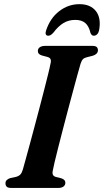

<svg xmlns="http://www.w3.org/2000/svg" viewBox="-20 -926 511 946"><path d="M240.5 -87.5Q237 -72.5 240.8 -64.8Q244.5 -57 256 -54L282 -47.5Q292.5 -44 297.2 -38.8Q302 -33.5 302 -25.5Q302 -14 292.8 -7Q283.5 0 267.5 0H36Q19 0 13 -6.2Q7 -12.5 7 -22Q6.5 -32.5 13.5 -39Q20.5 -45.5 30.5 -48.5L58.5 -54.5Q72 -58 79.8 -65.8Q87.5 -73.5 92.5 -90.5Q97.5 -108.5 106.5 -141Q115.5 -173.5 126.8 -215.2Q138 -257 150.5 -303.5Q163 -350 175.2 -396.8Q187.5 -443.5 198.2 -485.5Q209 -527.5 217.2 -560.8Q225.5 -594 229 -613Q232.5 -626.5 229.2 -634.2Q226 -642 213.5 -645.5L187 -652.5Q176 -656 171.2 -661.2Q166.5 -666.5 166.5 -674.5Q166.5 -686.5 176 -693.2Q185.5 -700 204.5 -700H434Q451 -700 456.8 -694Q462.5 -688 462.5 -678.5Q462.5 -668.5 455.8 -661.8Q449 -655 437.5 -651.5L408 -644Q395 -641 388.5 -634.2Q382 -627.5 377 -612Q371 -591.5 361.2 -556.2Q351.5 -521 339.5 -476.2Q327.5 -431.5 314.5 -382.8Q301.5 -334 289.2 -286.2Q277 -238.5 266.5 -197.8Q256 -157 249.2 -127.8Q242.5 -98.5 240.5 -87.5ZM350.5 -828Q318 -828 292.2 -812.2Q266.5 -796.5 242.5 -764.5Q235.5 -757 229.8 -753.5Q224 -750 218 -750Q208.5 -750 205.8 -757Q203 -764 207 -775.5Q227 -836.5 271.8 -871Q316.5 -905.5 371.5 -905.5Q426 -905.5 452.8 -871Q479.5 -836.5 468 -775.5Q465.5 -764 458.5 -757Q451.5 -750 442 -750Q436.5 -750 432.5 -753.5Q428.5 -757 425.5 -764.5Q418 -797.5 400 -812.8Q382 -828 350.5 -828Z"/></svg>

Font: Fraunces SemiBold
Style: Italic
Weight: 600
Italic angle: -16°
Version: Version 1.000;[b76b70a41]